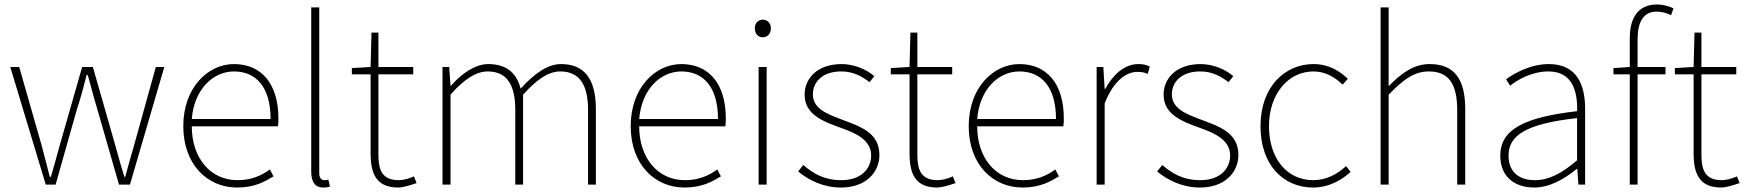

<svg xmlns="http://www.w3.org/2000/svg" viewBox="-20 -827 7823 860"><path d="M185 0H229L325 -339C342 -390 355 -440 368 -491H373C388 -440 399 -392 415 -341L513 0H562L716 -527H678L580 -174C566 -125 553 -81 541 -35H537C523 -81 510 -125 497 -174L396 -527H348L247 -174C234 -125 221 -81 208 -35H203C192 -81 179 -125 167 -174L66 -527H26Z M1042 13C1120 13 1165 -13 1205 -37L1189 -68C1149 -39 1104 -20 1044 -20C920 -20 839 -122 839 -261H1225C1227 -275 1227 -286 1227 -297C1227 -453 1150 -540 1028 -540C911 -540 801 -434 801 -262C801 -90 909 13 1042 13ZM839 -294C850 -427 934 -507 1028 -507C1127 -507 1192 -437 1192 -294Z M1428 13C1443 13 1449 11 1458 9L1451 -22C1440 -20 1436 -20 1432 -20C1418 -20 1410 -31 1410 -53V-794H1374V-59C1374 -8 1394 13 1428 13Z M1764 13C1782 13 1815 4 1846 -7L1834 -37C1815 -28 1787 -20 1767 -20C1690 -20 1675 -67 1675 -135V-494H1831V-527H1675V-681H1644L1640 -527L1556 -522V-494H1640V-140C1640 -48 1666 13 1764 13Z M1962 0H1998V-403C2058 -472 2113 -507 2164 -507C2249 -507 2288 -450 2288 -334V0H2323V-403C2385 -472 2437 -507 2489 -507C2574 -507 2614 -450 2614 -334V0H2649V-339C2649 -475 2596 -540 2493 -540C2433 -540 2374 -498 2312 -430C2295 -496 2253 -540 2167 -540C2109 -540 2048 -498 2000 -443H1998L1992 -527H1962Z M3046 13C3124 13 3169 -13 3209 -37L3193 -68C3153 -39 3108 -20 3048 -20C2924 -20 2843 -122 2843 -261H3229C3231 -275 3231 -286 3231 -297C3231 -453 3154 -540 3032 -540C2915 -540 2805 -434 2805 -262C2805 -90 2913 13 3046 13ZM2843 -294C2854 -427 2938 -507 3032 -507C3131 -507 3196 -437 3196 -294Z M3378 0H3414V-527H3378ZM3397 -660C3417 -660 3433 -675 3433 -701C3433 -723 3417 -739 3397 -739C3376 -739 3361 -723 3361 -701C3361 -675 3376 -660 3397 -660Z M3747 13C3858 13 3919 -55 3919 -133C3919 -236 3828 -262 3744 -294C3681 -318 3621 -342 3621 -405C3621 -457 3661 -507 3748 -507C3803 -507 3840 -485 3875 -459L3896 -486C3859 -518 3803 -540 3750 -540C3641 -540 3584 -476 3584 -403C3584 -312 3670 -282 3750 -253C3812 -231 3882 -200 3882 -131C3882 -71 3837 -20 3749 -20C3671 -20 3622 -50 3578 -88L3555 -59C3602 -20 3668 13 3747 13Z M4178 13C4196 13 4229 4 4260 -7L4248 -37C4229 -28 4201 -20 4181 -20C4104 -20 4089 -67 4089 -135V-494H4245V-527H4089V-681H4058L4054 -527L3970 -522V-494H4054V-140C4054 -48 4080 13 4178 13Z M4560 13C4638 13 4683 -13 4723 -37L4707 -68C4667 -39 4622 -20 4562 -20C4438 -20 4357 -122 4357 -261H4743C4745 -275 4745 -286 4745 -297C4745 -453 4668 -540 4546 -540C4429 -540 4319 -434 4319 -262C4319 -90 4427 13 4560 13ZM4357 -294C4368 -427 4452 -507 4546 -507C4645 -507 4710 -437 4710 -294Z M4892 0H4928V-364C4969 -468 5027 -505 5074 -505C5095 -505 5104 -503 5121 -496L5130 -529C5112 -538 5097 -540 5079 -540C5016 -540 4965 -492 4930 -428H4928L4922 -527H4892Z M5355 13C5466 13 5527 -55 5527 -133C5527 -236 5436 -262 5352 -294C5289 -318 5229 -342 5229 -405C5229 -457 5269 -507 5356 -507C5411 -507 5448 -485 5483 -459L5504 -486C5467 -518 5411 -540 5358 -540C5249 -540 5192 -476 5192 -403C5192 -312 5278 -282 5358 -253C5420 -231 5490 -200 5490 -131C5490 -71 5445 -20 5357 -20C5279 -20 5230 -50 5186 -88L5163 -59C5210 -20 5276 13 5355 13Z M5862 13C5930 13 5986 -18 6030 -57L6009 -83C5972 -48 5921 -20 5863 -20C5743 -20 5664 -118 5664 -262C5664 -407 5751 -507 5863 -507C5917 -507 5959 -481 5994 -448L6017 -474C5982 -507 5935 -540 5863 -540C5736 -540 5626 -439 5626 -262C5626 -88 5728 13 5862 13Z M6164 0H6200V-403C6267 -472 6315 -507 6380 -507C6470 -507 6507 -450 6507 -334V0H6543V-339C6543 -475 6492 -540 6384 -540C6311 -540 6256 -498 6200 -441V-560V-794H6164Z M6852 13C6922 13 6988 -26 7042 -70H7045L7050 0H7080V-341C7080 -448 7042 -540 6918 -540C6832 -540 6759 -496 6726 -472L6744 -443C6778 -470 6841 -507 6916 -507C7025 -507 7047 -414 7044 -329C6807 -302 6700 -247 6700 -130C6700 -30 6770 13 6852 13ZM6855 -20C6791 -20 6737 -50 6737 -131C6737 -220 6815 -273 7044 -298V-109C6975 -50 6918 -20 6855 -20Z M7207 -494H7280V0H7315V-494H7440V-527H7315V-650C7315 -729 7341 -775 7401 -775C7421 -775 7443 -770 7465 -759L7476 -790C7451 -801 7425 -807 7402 -807C7326 -807 7280 -758 7280 -655V-527L7207 -522Z M7690 13C7708 13 7741 4 7772 -7L7760 -37C7741 -28 7713 -20 7693 -20C7616 -20 7601 -67 7601 -135V-494H7757V-527H7601V-681H7570L7566 -527L7482 -522V-494H7566V-140C7566 -48 7592 13 7690 13Z"/></svg>

Font: Harano Aji Gothic TW ExtraLight
Style: Regular
Weight: 250
Foundry: Masamichi Hosoda
Version: HaranoAjiGothicTW-ExtraLight version 20230610;ttx 4.39.4